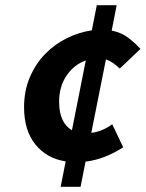

<svg xmlns="http://www.w3.org/2000/svg" viewBox="-20 -696 557 734"><path d="M206 -307Q206 -227 255 -198L308 -465Q263 -449 234.5 -407Q206 -365 206 -307ZM212 18 231 -79Q159 -90 115.5 -143.5Q72 -197 72 -286Q72 -349 94 -400.5Q116 -452 152.5 -489.5Q189 -527 235.5 -550Q282 -573 331 -580L350 -676H426L407 -579Q443 -572 469 -552.5Q495 -533 517 -509L438 -434Q424 -447 411.5 -455.5Q399 -464 385 -469L329 -188Q373 -194 409 -221L451 -133Q417 -111 381.5 -97Q346 -83 307 -78L288 18Z"/></svg>

Font: TypoPRO Source Sans Pro
Style: Bold Italic
Weight: 700
Italic angle: -11°
Designer: Paul D. Hunt
Foundry: Adobe Systems Incorporated
Version: Version 1.075;PS 2.000;hotconv 1.0.86;makeotf.lib2.5.63406